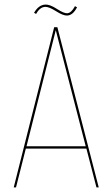

<svg xmlns="http://www.w3.org/2000/svg" viewBox="-20 -820 492 840"><path d="M179 -800Q198 -801 229 -781Q260 -761 274 -762Q292 -763 308 -793L317 -788Q299 -753 274 -752Q257 -751 226 -770.5Q195 -790 179 -790Q155 -790 138 -759L129 -764Q149 -799 179 -800ZM358 -170H93L50 0H40L217 -701H231L412 0H402ZM224 -688 96 -180H355Z"/></svg>

Font: Bebas Neue Thin
Style: Regular
Weight: 200
Designer: Ryoichi Tsunekawa
Foundry: Ryoichi Tsunekawa
Version: Version 1.003;PS 001.003;hotconv 1.0.70;makeotf.lib2.5.58329